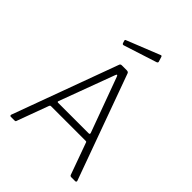

<svg xmlns="http://www.w3.org/2000/svg" viewBox="-267 -1104 1240 1240"><g transform="rotate(45 353.0 -484.0)"><path d="M59 0Q55 0 52.5 -3Q50 -6 51 -11L315 -730Q317 -737 321 -739.5Q325 -742 332 -742H375Q391 -742 394 -731L655 -12Q657 -7 654.5 -3.5Q652 0 647 0H612Q601 0 598 -9L520 -225Q519 -229 517 -230.5Q515 -232 510 -232H194Q187 -232 184 -225L104 -8Q103 -3 100 -1.5Q97 0 92 0H59ZM490 -280Q501 -280 498 -291L360 -667Q356 -677 352.5 -677Q349 -677 345 -666L205 -289Q202 -280 211 -280ZM472 -963 483 -928Q486 -919 475 -915L248 -842Q243 -841 240.5 -842Q238 -843 235 -848L230 -864Q227 -873 233 -875L463 -967Q469 -969 472 -963Z"/></g></svg>

Font: Libre Franklin ExtraLight
Style: Regular
Weight: 250
Designer: Pablo Impallari, Rodrigo Fuenzalida, Nhung Nguyen
Foundry: Impallari Type
Version: Version 3.000